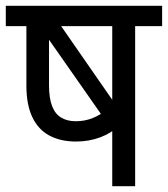

<svg xmlns="http://www.w3.org/2000/svg" viewBox="-20 -642 579 662"><path d="M128 -535 172 -579 385 -272 340 -232ZM446 -552V0H367V-236L386 -206Q364 -183 325.5 -168.5Q287 -154 242 -154Q189 -154 150.5 -174.5Q112 -195 91.5 -238Q71 -281 71 -347V-552H0V-622H539V-552ZM367 -552H149V-348Q149 -304 159.5 -276.5Q170 -249 191 -236.5Q212 -224 241 -224Q272 -224 298.5 -234.5Q325 -245 346.5 -263Q368 -281 383 -303L367 -255Z"/></svg>

Font: Noto Sans Devanagari SemiCondensed
Style: Regular
Weight: 400
Width: 4
Designer: Jelle Bosma - Monotype Design Team
Foundry: Monotype Imaging Inc.
Version: Version 2.006